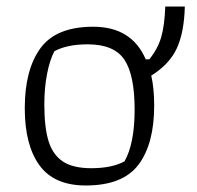

<svg xmlns="http://www.w3.org/2000/svg" viewBox="-20 -562 604 589"><path d="M56 -230Q56 -348 104 -414Q152 -480 266 -480Q384 -480 427 -380H438Q464 -412 474.5 -448Q485 -484 487 -542H547Q545 -463 522.5 -414Q500 -365 444 -330Q453 -291 453 -238Q453 -121 405 -57Q357 7 243 7Q146 7 101 -55Q56 -117 56 -230ZM362 -67Q393 -122 393 -226Q393 -332 361.5 -379Q330 -426 249 -426Q186 -426 147 -405Q133 -379 124.5 -336Q116 -293 116 -241Q116 -171 129 -129Q142 -87 173 -66.5Q204 -46 260 -46Q323 -46 362 -67Z"/></svg>

Font: Athiti
Style: Regular
Weight: 400
Designer: CadsonDemak Team
Foundry: CadsonDemak
Version: Version 1.032